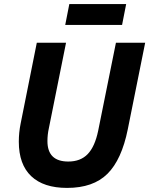

<svg xmlns="http://www.w3.org/2000/svg" viewBox="-20 -907 730 939"><path d="M299 -785 319 -887H597L577 -785ZM160 -698H303L219 -280Q212 -249 212 -217Q212 -117 314 -117Q374 -117 409 -153.5Q444 -190 460 -267L547 -698H690L605 -275Q575 -126 505.5 -57Q436 12 308 12Q193 12 132.5 -45.5Q72 -103 72 -214Q72 -259 81 -303Z"/></svg>

Font: Aneliza
Style: Bold Italic
Weight: 700
Italic angle: -11.31°
Designer: Mike Abbink, Paul van der Laan, Pieter van Rosmalen
Foundry: Bold Monday
Version: Version 3.0